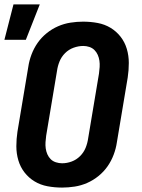

<svg xmlns="http://www.w3.org/2000/svg" viewBox="-24 -841 644 869"><path d="M257 8Q223 8 191 2Q159 -4 132.5 -20Q106 -36 87 -60.5Q68 -85 59 -115.5Q50 -146 50 -179Q50 -212 55 -245L104 -538Q108 -566 118.5 -594Q129 -622 146 -646.5Q163 -671 187 -690.5Q211 -710 238.5 -722Q266 -734 295 -738.5Q324 -743 352 -743Q386 -743 418 -737Q450 -731 476.5 -715Q503 -699 522 -674.5Q541 -650 550 -619.5Q559 -589 559 -556Q559 -523 554 -490L505 -197Q501 -169 490.5 -141Q480 -113 463 -88.5Q446 -64 422 -44.5Q398 -25 370.5 -13Q343 -1 314 3.5Q285 8 257 8ZM257 -102Q279 -102 300.5 -110Q322 -118 338.5 -134.5Q355 -151 363.5 -172Q372 -193 375 -215L424 -508Q426 -523 427 -537.5Q428 -552 426 -566Q424 -580 418.5 -592.5Q413 -605 403.5 -614.5Q394 -624 380.5 -628.5Q367 -633 353 -633Q331 -633 309 -625Q287 -617 270.5 -600.5Q254 -584 245.5 -563Q237 -542 234 -520L185 -227Q183 -212 182 -197.5Q181 -183 183 -169Q185 -155 190.5 -142.5Q196 -130 205.5 -120.5Q215 -111 229 -106.5Q243 -102 257 -102ZM-4 -661 37 -821H156L93 -661Z"/></svg>

Font: Iosevka XBd Ex Obl
Style: Regular
Weight: 800
Width: 7
Italic angle: -9°
Monospace: yes
Designer: Belleve Invis
Foundry: Belleve Invis
Version: Version 32.5.0; ttfautohint (v1.8.4)